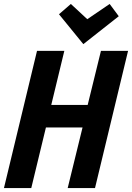

<svg xmlns="http://www.w3.org/2000/svg" viewBox="-33 -950 667 970"><path d="M-13 0 154 -693H292L226 -420H410L477 -693H614L447 0H309L384 -306H199L125 0ZM388 -727 265 -878 325 -930 408 -853 521 -930 567 -868Z"/></svg>

Font: Ubuntu Sans Mono
Style: Italic
Weight: 400
Italic angle: -13.5°
Monospace: yes
Designer: Dalton Maag Ltd
Foundry: Dalton Maag Ltd
Version: Version 1.006